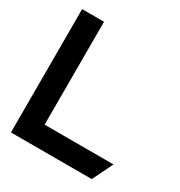

<svg xmlns="http://www.w3.org/2000/svg" viewBox="-142 -681 735 782"><g transform="rotate(30 225.5 -290.0)"><path d="M20 0H400L447 -96H123V-580H20Z"/></g></svg>

Font: Charger Sport
Style: Blk
Weight: 900
Designer: Jasper
Foundry: Cannot Into Space Fonts
Version: Version 1.1